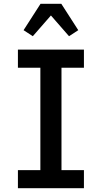

<svg xmlns="http://www.w3.org/2000/svg" viewBox="-20 -998 540 1018"><path d="M75 0V-96H194V-639H75V-735H425V-639H306V-96H425V0ZM154 -806 105 -838 195 -978H305L350 -908L395 -838L346 -806L250 -916Z"/></svg>

Font: Iosevka Curly Slab
Style: Bold
Weight: 700
Monospace: yes
Designer: Belleve Invis
Foundry: Belleve Invis
Version: Version 22.1.2; ttfautohint (v1.8.4)